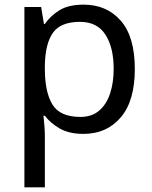

<svg xmlns="http://www.w3.org/2000/svg" viewBox="-20 -566 655 826"><path d="M340 -546Q439 -546 499.5 -477Q560 -408 560 -269Q560 -132 499.5 -61Q439 10 339 10Q277 10 236.5 -13.5Q196 -37 173 -68H167Q169 -51 171 -25Q173 1 173 20V240H85V-536H157L169 -463H173Q197 -498 236 -522Q275 -546 340 -546ZM324 -472Q242 -472 208.5 -426Q175 -380 173 -286V-269Q173 -170 205.5 -116.5Q238 -63 326 -63Q375 -63 406.5 -90Q438 -117 453.5 -163.5Q469 -210 469 -270Q469 -362 433.5 -417Q398 -472 324 -472Z"/></svg>

Font: Noto Sans Soyombo
Style: Regular
Weight: 400
Designer: Monotype Design Team
Foundry: Monotype Imaging Inc.
Version: Version 2.001; ttfautohint (v1.8.4.7-5d5b)